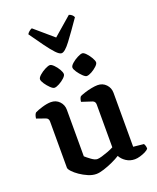

<svg xmlns="http://www.w3.org/2000/svg" viewBox="-172 -1060 949 1164"><g transform="rotate(-20 302.5 -478.0)"><path d="M245 4Q220 4 193 -7.5Q166 -19 142 -35.5Q118 -52 103.5 -68Q89 -84 89 -93V-391Q89 -411 72 -417L15 -437Q18 -462 28 -472Q45 -481 77 -490.5Q109 -500 133 -500Q166 -500 187.5 -477.5Q209 -455 209 -423V-123Q222 -111 244 -95Q266 -79 281 -79Q292 -79 311 -84.5Q330 -90 351.5 -98Q373 -106 390 -115V-391Q390 -411 373 -417L306 -439Q307 -451 310.5 -460Q314 -469 318 -472Q328 -477 349.5 -484Q371 -491 394.5 -495.5Q418 -500 434 -500Q467 -500 488.5 -477.5Q510 -455 510 -423V-75L577 -68Q580 -64 583 -55.5Q586 -47 586 -36Q580 -27 564 -19Q548 -11 529 -5.5Q510 0 495 0Q464 0 439.5 -16Q415 -32 403 -55Q383 -42 353.5 -28.5Q324 -15 294.5 -5.5Q265 4 245 4ZM393 -574Q384 -574 368.5 -589Q353 -604 340.5 -622.5Q328 -641 328 -652Q328 -663 344.5 -677.5Q361 -692 381.5 -702.5Q402 -713 413 -713Q423 -713 437.5 -697.5Q452 -682 463 -663Q474 -644 474 -633Q474 -623 459 -609Q444 -595 425 -584.5Q406 -574 393 -574ZM185 -574Q175 -574 159.5 -589Q144 -604 131.5 -622.5Q119 -641 119 -652Q119 -663 135.5 -677.5Q152 -692 172.5 -702.5Q193 -713 204 -713Q214 -713 229 -698Q244 -683 255 -664Q266 -645 266 -633Q266 -623 251 -609Q236 -595 216.5 -584.5Q197 -574 185 -574ZM297 -756Q283 -756 261 -779.5Q239 -803 210 -843Q181 -883 146 -933Q150 -941 159.5 -949Q169 -957 178 -960L298 -857L417 -960Q439 -953 447 -934Q394 -857 356 -806.5Q318 -756 297 -756Z"/></g></svg>

Font: Texturina SemiBold
Style: Regular
Weight: 600
Designer: Guillermo Torres Carreño
Foundry: Omnibus-Type
Version: Version 1.002; ttfautohint (v1.8.3)